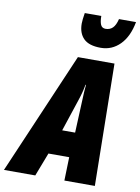

<svg xmlns="http://www.w3.org/2000/svg" viewBox="-161 -1043 810 1111"><g transform="rotate(10 244.0 -487.5)"><path d="M250 -717H465L476 0H297L301 -138H179L126 0H-58ZM310 -284 318 -468Q320 -529 324 -567H321Q314 -524 296 -471L234 -284ZM238 -912Q238 -933 245 -975H342Q342 -942 350 -924Q358 -906 379 -906Q404 -906 420.5 -922Q437 -938 446 -975H546Q530 -888 483 -840.5Q436 -793 370 -793Q301 -793 269.5 -824.5Q238 -856 238 -912Z"/></g></svg>

Font: Noto Sans UI CondBlack
Style: Italic
Weight: 900
Width: 3
Italic angle: -12°
Designer: Monotype Design Team
Foundry: Monotype Imaging Inc.
Version: Version 1.001